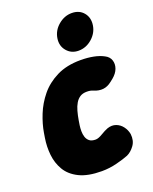

<svg xmlns="http://www.w3.org/2000/svg" viewBox="-144 -832 744 935"><g transform="rotate(-20 228.0 -365.0)"><path d="M220 22Q148 22 103.5 0Q59 -22 37.5 -58.5Q16 -95 11.5 -138.5Q7 -182 14 -225L18 -250Q25 -293 44 -340.5Q63 -388 96.5 -429Q130 -470 182 -496Q234 -522 306 -522Q342 -522 372.5 -516Q403 -510 425 -498Q447 -487 453.5 -466.5Q460 -446 452 -424Q444 -402 421 -383L407 -372Q386 -355 363 -352.5Q340 -350 314 -361Q302 -367 282 -367Q261 -367 247 -358Q233 -349 223.5 -333Q214 -317 208 -295.5Q202 -274 198 -250L194 -225Q192 -211 192 -195Q192 -179 196.5 -165Q201 -151 212 -142Q223 -133 244 -133Q258 -133 279.5 -146Q301 -159 317 -165Q341 -173 361.5 -165.5Q382 -158 395.5 -140Q409 -122 413 -100Q417 -65 399.5 -41Q382 -17 360 -7Q338 2 299 12Q260 22 220 22ZM237 -660Q243 -699 274.5 -725.5Q306 -752 344 -752Q383 -752 405 -725.5Q427 -699 421 -660Q415 -622 384 -595Q353 -568 314 -568Q277 -568 254 -595Q231 -622 237 -660Z"/></g></svg>

Font: Winky Sans ExtraBold
Style: Italic
Weight: 800
Italic angle: -8.97852°
Designer: Simon Atzbach
Foundry: typofactur
Version: Version 1.205